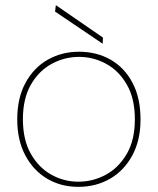

<svg xmlns="http://www.w3.org/2000/svg" viewBox="-20 -714 614 746"><path d="M284 12Q217 12 163.5 -19.5Q110 -51 78.5 -110Q47 -169 47 -250Q47 -333 79 -392Q111 -451 165.5 -482Q220 -513 287 -513Q356 -513 410 -482Q464 -451 495 -392Q526 -333 526 -250Q526 -169 494 -110Q462 -51 407.5 -19.5Q353 12 284 12ZM284 -8Q341 -8 391 -35Q441 -62 472.5 -116Q504 -170 504 -251Q504 -331 473 -385Q442 -439 392.5 -466Q343 -493 287 -493Q231 -493 181 -466Q131 -439 100 -385Q69 -331 69 -251Q69 -170 100 -116Q131 -62 180 -35Q229 -8 284 -8ZM379 -544 194 -669 197 -694 380 -568Z"/></svg>

Font: DM Sans 17pt Thin
Style: Regular
Weight: 250
Version: Version 4.004;gftools[0.9.30]